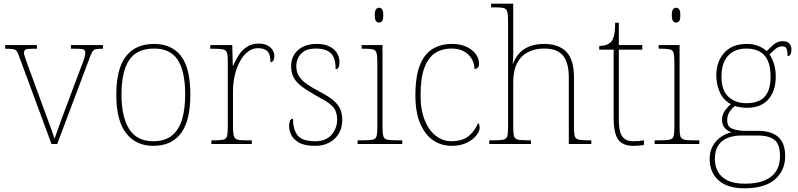

<svg xmlns="http://www.w3.org/2000/svg" viewBox="-20 -780 4325 1040"><path d="M86 -468Q78 -492 71 -502Q64 -512 50.5 -514Q37 -516 8 -516V-536H180V-516H156Q125 -516 117.5 -511Q110 -506 110 -495Q110 -482 120 -456Q130 -430 138 -407L214 -199Q225 -170 237 -137Q249 -104 259.5 -75.5Q270 -47 275 -28Q282 -46 297.5 -90.5Q313 -135 340 -206L400 -366Q420 -418 431 -448Q442 -478 442 -495Q442 -506 434.5 -511Q427 -516 396 -516H364V-536H538V-516H536Q511 -516 499 -513.5Q487 -511 481 -501Q475 -491 466 -468L290 0H259Z M810 10Q717 10 663.5 -58Q610 -126 610 -267Q610 -407 662 -474.5Q714 -542 815 -542Q910 -542 960.5 -476.5Q1011 -411 1011 -267Q1011 -126 960 -58Q909 10 810 10ZM810 -15Q874 -15 912 -46.5Q950 -78 966.5 -134.5Q983 -191 983 -267Q983 -395 942.5 -456Q902 -517 815 -517Q721 -517 679.5 -454.5Q638 -392 638 -267Q638 -148 679.5 -81.5Q721 -15 810 -15Z M1125 0V-20H1147Q1177 -20 1191.5 -24Q1206 -28 1210 -44.5Q1214 -61 1214 -98V-442Q1214 -477 1210 -492.5Q1206 -508 1190 -512Q1174 -516 1137 -516H1119V-536H1238L1241 -424H1243Q1255 -453 1272.5 -480.5Q1290 -508 1317 -526Q1344 -544 1382 -544Q1420 -544 1443 -524.5Q1466 -505 1466 -476Q1466 -463 1461 -453Q1456 -443 1445 -443Q1445 -487 1428 -503Q1411 -519 1377 -519Q1348 -519 1323 -500Q1298 -481 1280 -448Q1262 -415 1252 -372.5Q1242 -330 1242 -284V-98Q1242 -61 1246.5 -44.5Q1251 -28 1265 -24Q1279 -20 1309 -20H1344V0Z M1687 10Q1631 10 1600.5 -7Q1570 -24 1558 -48.5Q1546 -73 1546 -95Q1546 -109 1548.5 -118.5Q1551 -128 1555.5 -132.5Q1560 -137 1567 -137Q1567 -80 1591.5 -47.5Q1616 -15 1687 -15Q1746 -15 1776 -50Q1806 -85 1806 -132Q1806 -156 1799 -175.5Q1792 -195 1771.5 -213Q1751 -231 1710 -252Q1652 -284 1618.5 -308.5Q1585 -333 1571 -359.5Q1557 -386 1557 -422Q1557 -475 1594 -508.5Q1631 -542 1695 -542Q1740 -542 1767.5 -527Q1795 -512 1807 -489.5Q1819 -467 1819 -445Q1819 -426 1814 -415.5Q1809 -405 1798 -405Q1798 -470 1770 -493.5Q1742 -517 1692 -517Q1637 -517 1611 -489.5Q1585 -462 1585 -421Q1585 -390 1600 -366.5Q1615 -343 1643.5 -323.5Q1672 -304 1712 -283Q1763 -257 1789 -233.5Q1815 -210 1824.5 -185.5Q1834 -161 1834 -131Q1834 -68 1793 -29Q1752 10 1687 10Z M1917 0V-20H1947Q1984 -20 2000 -24Q2016 -28 2020 -43.5Q2024 -59 2024 -94V-438Q2024 -475 2020 -491.5Q2016 -508 2001.5 -512Q1987 -516 1957 -516H1939V-536H2052V-94Q2052 -59 2056 -43.5Q2060 -28 2076.5 -24Q2093 -20 2129 -20H2159V0ZM2033 -658Q2023 -658 2016.5 -666Q2010 -674 2010 -698Q2010 -721 2016.5 -729.5Q2023 -738 2033 -738Q2044 -738 2050 -729.5Q2056 -721 2056 -698Q2056 -674 2050 -666Q2044 -658 2033 -658Z M2425 10Q2371 10 2327 -19.5Q2283 -49 2256.5 -110Q2230 -171 2230 -263Q2230 -369 2255.5 -430Q2281 -491 2326 -516.5Q2371 -542 2428 -542Q2474 -542 2507 -526.5Q2540 -511 2557.5 -486.5Q2575 -462 2575 -433Q2575 -425 2572 -419Q2569 -413 2563.5 -410Q2558 -407 2550 -406Q2550 -434 2536 -459.5Q2522 -485 2494.5 -501Q2467 -517 2424 -517Q2375 -517 2337.5 -493Q2300 -469 2279 -413.5Q2258 -358 2258 -264Q2258 -184 2281 -128Q2304 -72 2342 -43.5Q2380 -15 2425 -15Q2488 -16 2521 -45Q2554 -74 2570 -114Q2575 -108 2576.5 -101.5Q2578 -95 2578 -86Q2578 -70 2560.5 -47Q2543 -24 2509 -7Q2475 10 2425 10Z M2630 0V-20H2655Q2692 -20 2708 -24Q2724 -28 2728 -43.5Q2732 -59 2732 -94V-662Q2732 -699 2728 -715.5Q2724 -732 2709.5 -736Q2695 -740 2665 -740H2640V-760H2760V-482Q2760 -474 2759.5 -465Q2759 -456 2758.5 -448.5Q2758 -441 2757 -435H2759Q2768 -461 2787.5 -485.5Q2807 -510 2841.5 -526Q2876 -542 2928 -542Q3006 -542 3047.5 -499.5Q3089 -457 3089 -362V-94Q3089 -59 3093 -43.5Q3097 -28 3113.5 -24Q3130 -20 3166 -20H3183V0H3061V-360Q3061 -441 3029.5 -479Q2998 -517 2928 -517Q2878 -517 2840 -497.5Q2802 -478 2781 -438Q2760 -398 2760 -334V-94Q2760 -59 2764 -43.5Q2768 -28 2784.5 -24Q2801 -20 2837 -20H2856V0Z M3411 10Q3353 10 3328.5 -24Q3304 -58 3304 -141V-511H3226V-531Q3247 -531 3262.5 -536.5Q3278 -542 3288 -551Q3298 -560 3305 -584Q3312 -608 3312 -657H3332V-536H3459V-511H3332V-132Q3332 -68 3350 -41.5Q3368 -15 3410 -15Q3427 -15 3439.5 -16Q3452 -17 3468 -20V5Q3452 8 3438.5 9Q3425 10 3411 10Z M3526 0V-20H3556Q3593 -20 3609 -24Q3625 -28 3629 -43.5Q3633 -59 3633 -94V-438Q3633 -475 3629 -491.5Q3625 -508 3610.5 -512Q3596 -516 3566 -516H3548V-536H3661V-94Q3661 -59 3665 -43.5Q3669 -28 3685.5 -24Q3702 -20 3738 -20H3768V0ZM3642 -658Q3632 -658 3625.5 -666Q3619 -674 3619 -698Q3619 -721 3625.5 -729.5Q3632 -738 3642 -738Q3653 -738 3659 -729.5Q3665 -721 3665 -698Q3665 -674 3659 -666Q3653 -658 3642 -658Z M4012 240Q3921 240 3872.5 197Q3824 154 3824 80Q3824 39 3842 8.5Q3860 -22 3887.5 -40Q3915 -58 3943 -63Q3921 -70 3906 -86.5Q3891 -103 3891 -132Q3891 -161 3909 -184Q3927 -207 3939 -216Q3896 -239 3878 -282.5Q3860 -326 3860 -372Q3860 -446 3903 -494Q3946 -542 4025 -542Q4061 -542 4088 -531Q4115 -520 4133 -503Q4147 -518 4169 -537.5Q4191 -557 4220 -557Q4245 -557 4256 -544Q4267 -531 4267 -513Q4267 -496 4262 -486Q4257 -476 4246 -476Q4246 -505 4240 -517Q4234 -529 4220 -529Q4198 -529 4182.5 -516.5Q4167 -504 4148 -485Q4162 -466 4172 -435Q4182 -404 4182 -364Q4182 -289 4142.5 -242.5Q4103 -196 4025 -196Q4013 -196 3991 -199Q3969 -202 3961 -206Q3944 -193 3931.5 -174Q3919 -155 3919 -126Q3919 -93 3949 -82Q3979 -71 4019 -71H4088Q4159 -71 4196 -37.5Q4233 -4 4233 65Q4233 144 4177.5 192Q4122 240 4012 240ZM4016 215Q4079 215 4121 197.5Q4163 180 4184 147Q4205 114 4205 66Q4205 1 4174.5 -22.5Q4144 -46 4086 -46H3995Q3955 -46 3922.5 -33.5Q3890 -21 3871 7Q3852 35 3852 82Q3852 117 3867.5 147.5Q3883 178 3919 196.5Q3955 215 4016 215ZM4022 -221Q4063 -221 4092.5 -234.5Q4122 -248 4138 -280Q4154 -312 4154 -365Q4154 -419 4138.5 -452.5Q4123 -486 4093.5 -501.5Q4064 -517 4022 -517Q3983 -517 3953 -501Q3923 -485 3905.5 -451.5Q3888 -418 3888 -364Q3888 -290 3926 -255.5Q3964 -221 4022 -221Z"/></svg>

Font: Noto Serif Gujarati Thin
Style: Regular
Weight: 250
Version: Version 2.102